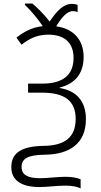

<svg xmlns="http://www.w3.org/2000/svg" viewBox="-20 -870 570 1086"><path d="M436 196V144C414 135 387 130 349 130C304 130 249 138 207 138C137 138 102 119 102 75C102 29 133 6 236 5C372 3 466 -57 466 -196C466 -297 413 -357 318 -372V-375C401 -395 453 -451 453 -548C453 -643 397 -708 298 -721C326 -768 358 -807 392 -807C400 -807 412 -805 419 -802V-842C408 -847 397 -848 385 -848C339 -848 299 -806 261 -748C228 -790 194 -824 163 -850H121V-842C157 -809 199 -756 222 -722C161 -716 113 -689 73 -657L102 -617C140 -647 185 -674 253 -674C345 -674 396 -628 396 -543C396 -447 338 -397 218 -397H139V-346H216C346 -346 408 -300 408 -197C408 -92 344 -46 227 -45C95 -43 44 -1 44 76C44 151 103 188 203 188C246 188 302 180 348 180C390 180 418 186 436 196Z"/></svg>

Font: Noto Sans Mono Condensed Light
Style: Regular
Weight: 300
Width: 3
Designer: Monotype Design Team
Foundry: Monotype Imaging Inc.
Version: Version 2.014